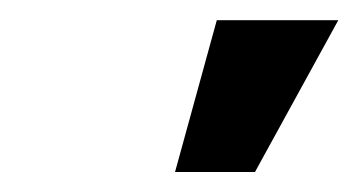

<svg xmlns="http://www.w3.org/2000/svg" viewBox="-20 -785 357 189"><path d="M152.3 -615.7 193.4 -765.1H313L231 -615.7Z"/></svg>

Font: Inter SemiBold
Style: Italic
Weight: 600
Italic angle: -9.3988°
Designer: Rasmus Andersson
Foundry: rsms
Version: Version 4.001;git-66647c0bb